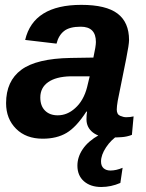

<svg xmlns="http://www.w3.org/2000/svg" viewBox="-20 -558 596 786"><path d="M435.5 4.9Q386.7 4.9 360.4 -15.6Q334 -36.1 334 -69.8Q334 -86.4 336.4 -101.1H333.5Q292.5 -37.6 252.4 -13.9Q212.4 9.8 154.8 9.8Q86.4 9.8 45.7 -31Q4.9 -71.8 4.9 -135.7Q4.9 -226.1 67.1 -272.2Q129.4 -318.4 269 -320.8L362.3 -322.3Q372.6 -368.7 372.6 -386.2Q372.6 -448.7 310.5 -448.7Q264.6 -448.7 242.2 -430.9Q219.7 -413.1 211.4 -379.4L83 -394.5Q116.7 -538.1 313 -538.1Q414.1 -538.1 461.2 -502.4Q508.3 -466.8 508.3 -394Q508.3 -376 496.6 -317.4L461.9 -145Q458 -121.6 458 -109.9Q458 -89.8 471.7 -84Q485.4 -78.1 496.6 -78.1Q512.7 -78.1 526.9 -81.5L520 -5.9Q499.5 2 478.5 3.4Q457.5 4.9 435.5 4.9ZM145 -158.7Q145 -124.5 164.3 -105.2Q183.6 -85.9 216.3 -85.9Q255.4 -85.9 287.6 -115.2Q322.3 -146 336.4 -200.7L347.2 -245.6H268.1Q209 -244.1 177.2 -221.7Q145 -199.2 145 -158.7ZM394.5 207.5Q350.6 207.5 323.7 184.1Q296.9 160.6 296.9 120.1Q296.9 84.5 319.1 52Q341.3 19.5 384.8 -4.9H464.8Q435.1 13.7 414.3 44.9Q393.6 76.2 393.6 103Q393.6 121.6 404.3 130.9Q415 140.1 432.1 140.1Q455.6 140.1 481.9 128.9L472.7 190.9Q434.6 207.5 394.5 207.5Z"/></svg>

Font: Arimo
Style: Bold Italic
Weight: 700
Italic angle: -12°
Designer: Steve Matteson
Foundry: Monotype Imaging Inc.
Version: Version 1.33